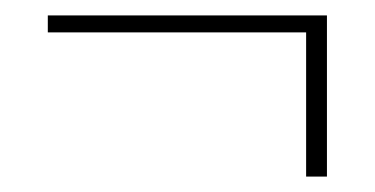

<svg xmlns="http://www.w3.org/2000/svg" viewBox="-20 -229 486 249"><path d="M42 -187V-209H404V0H377V-187Z"/></svg>

Font: Tajawal ExtraLight
Style: Regular
Weight: 275
Designer: Boutros Fonts
Foundry: Created by Boutros International 2017
Version: Version 1.700